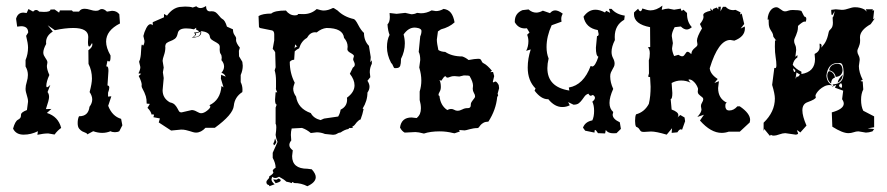

<svg xmlns="http://www.w3.org/2000/svg" viewBox="-20 -472 3150 682"><path d="M64 6.3Q36.6 6.3 26.4 -15.1Q33.7 -41.5 43.7 -46.6Q53.7 -51.8 54.2 -59.1L54.7 -64.9Q54.7 -73.2 75.7 -81.1L79.6 -110.8Q79.6 -117.7 78.1 -123.3Q76.7 -128.9 75.2 -134Q73.7 -139.2 72.3 -144.5Q70.8 -149.9 70.8 -156.7Q70.8 -167.5 75 -180.9Q79.1 -194.3 79.1 -205.6Q79.1 -221.7 70.8 -235.8V-258.8Q79.6 -279.8 79.6 -303.2Q79.6 -317.4 72.8 -344.7L80.1 -356.4Q80.1 -378.9 54.7 -378.9L41 -377.4L37.1 -405.3Q43 -427.2 63 -427.2L74.7 -425.8L81.1 -439.9L97.7 -430.7Q102.5 -436.5 108.4 -436.5Q113.8 -436.5 119.1 -430.7L136.2 -429.7Q159.2 -429.7 159.2 -438L173.8 -438.5L189.9 -427.2L192.9 -435.1H235.4L239.3 -430.7H260.7Q266.6 -440.9 280.3 -440.9Q289.1 -440.9 300.5 -437.3Q312 -433.6 320.3 -433.6Q328.6 -433.6 332.8 -436.8Q336.9 -439.9 341.8 -439.9Q350.6 -439.9 359.9 -430.7L377.9 -433.6Q394.5 -433.6 403.8 -421.4L406.2 -388.7Q356.9 -363.8 356.9 -324.2Q356.9 -302.2 372.6 -274.9V-269Q372.6 -253.4 367.2 -253.4L361.8 -256.3L357.4 -235.8L359.4 -236.3Q365.2 -236.3 365.2 -220.2L361.8 -168.5Q368.2 -168 368.2 -160.6Q368.2 -154.3 363.8 -142.6V-128.9L375.5 -129.9L364.3 -96.2Q378.4 -59.1 410.2 -49.8L414.6 -26.9L403.8 -5.9Q397.5 -2.4 388.2 -2.4Q378.9 -2.4 372.6 -5.9Q358.4 0 343.3 0Q327.6 0 311 -5.9L290 5.4Q290 2 284.7 0Q279.3 -2 272.9 -5.1Q266.6 -8.3 261.2 -14.9Q255.9 -21.5 255.9 -34.7Q255.9 -49.8 260.7 -59.1H261.7Q293.9 -59.1 297.9 -92.8Q307.6 -105.5 307.6 -118.7Q307.6 -131.3 298.3 -145Q306.6 -175.8 306.6 -192.9Q306.6 -221.2 294.4 -245.1L293.9 -293.5Q308.1 -303.7 308.1 -314L307.1 -319.3Q300.3 -306.6 296.9 -306.6Q292.5 -306.6 292.5 -322.3L293.5 -340.8Q293.5 -372.6 240.2 -372.6Q225.6 -372.6 209.2 -370.6Q192.9 -368.7 174.8 -364.7L149.4 -382.3L167.5 -359.9Q143.6 -345.2 143.6 -321.8L144 -315.9Q133.8 -297.4 133.8 -285.2Q133.8 -279.8 136 -275.1Q138.2 -270.5 141.1 -266.4Q144 -262.2 146.2 -258.3Q148.4 -254.4 148.4 -250L146.5 -237.8Q146.5 -225.1 155.3 -205.6Q144.5 -182.1 144.5 -167Q144.5 -162.1 147 -162.1Q150.4 -162.1 158.7 -170.4L148.9 -145Q154.3 -138.2 154.3 -127.4Q154.3 -117.2 143.1 -84.5L162.6 -85L146.5 -70.8Q187 -58.1 197.3 -17.6Q184.6 -8.8 173.8 5.9L151.4 2Q143.1 2 133.3 3.2Q123.5 4.4 112.8 6.8L114.7 -5.9Q90.3 6.3 64 6.3Z M676.3 -1Q670.9 -1 665.5 -2.7Q660.2 -4.4 653.8 -6.3Q647.5 -8.3 640.1 -10Q632.8 -11.7 623.5 -11.7L587.9 -8.3L543.9 -37.1L547.9 -51.3L524.9 -55.7L526.9 -62.5Q526.9 -65.9 523.4 -65.9L518.6 -64.9Q515.6 -77.6 503.9 -88.9L512.2 -103L501 -104Q501 -120.1 498 -129.9Q493.7 -143.6 485.8 -157.7Q482.9 -162.6 482.9 -167L483.4 -170.9Q483.4 -181.2 472.7 -202.1L481.4 -210L471.7 -211.4Q478.5 -224.1 478.5 -233.9L474.1 -252.9Q474.1 -254.4 475.1 -255.6Q476.1 -256.8 477.1 -260.3Q478 -263.7 479.2 -270.3Q480.5 -276.9 481 -289.6Q481.9 -314 484.4 -314L488.3 -310.1Q489.3 -310.1 491.2 -314.9Q493.2 -319.8 493.2 -326.7L489.3 -344.2Q492.2 -357.9 499.5 -372.1Q506.8 -386.2 514.6 -386.2Q518.6 -386.2 522.5 -382.3V-393.1L562.5 -410.6V-422.4L573.2 -416.5Q592.8 -443.4 618.2 -447.3L637.7 -448.7Q655.8 -448.7 664.6 -445.3L677.2 -449.7Q683.6 -443.4 692.4 -443.4Q700.7 -443.4 711.9 -450.7Q711.9 -431.6 726.1 -431.6L731 -432.1Q739.3 -432.1 744.6 -429.2Q751.5 -424.8 761.2 -412.6Q764.6 -407.7 769.5 -404.8Q779.3 -400.4 786.1 -377.4L807.6 -367.7Q807.6 -354.5 813.2 -347.4Q818.8 -340.3 818.8 -335L818.4 -330.1Q818.4 -319.3 832 -302.7L828.6 -291.5L829.1 -272L840.8 -252.4L842.3 -238.8Q842.3 -222.2 835 -205.6V-180.2Q841.3 -168 841.3 -152.8L840.8 -145Q813.5 -127.4 810.5 -96.2Q807.6 -64.9 743.2 -18.1H710Q694.3 -1 676.3 -1ZM694.3 -69.8Q704.1 -69.8 715.6 -78.9Q727.1 -87.9 727.1 -93.3Q727.1 -96.2 723.6 -98.1Q763.2 -116.7 766.6 -166.5L773.9 -161.6L764.6 -192.9L765.6 -206.5L781.7 -199.7Q777.3 -210.4 766.6 -213.4Q775.9 -224.1 775.9 -235.8Q775.9 -247.6 766.6 -258.3L767.6 -267.1Q767.6 -275.4 763.9 -280.3Q760.3 -285.2 760.3 -294.9L760.7 -304.7Q760.7 -312 755.6 -316.2Q750.5 -320.3 743.9 -323.7Q737.3 -327.1 731.7 -331.3Q726.1 -335.4 725.1 -343.3Q723.1 -357.9 694.3 -361.8L694.8 -357.4Q694.8 -338.4 661.1 -338.4Q672.9 -344.2 672.9 -349.6Q672.9 -353 668.5 -356Q685.5 -357.9 686.5 -359.9Q686.5 -362.8 676.8 -366.7V-373.5L668.9 -367.7Q657.2 -371.1 641.1 -371.1Q614.3 -371.1 611.3 -353.5Q608.4 -339.4 601.1 -334.2Q593.8 -329.1 586.2 -326.4Q578.6 -323.7 572.8 -319.8Q566.9 -315.9 566.9 -304.7L567.4 -304.2Q567.4 -290 562.5 -276.1Q557.6 -262.2 557.6 -255.9L561.5 -231.9L558.6 -215.3L561.5 -194.8L557.6 -151.4Q557.6 -123 583.5 -108.4Q595.2 -106 600.8 -100.1Q606.4 -94.2 609.6 -88.1Q612.8 -82 615.5 -77.4Q618.2 -72.8 625 -72.8L661.1 -81.1Q669.4 -81.1 679.2 -75.4Q689 -69.8 694.3 -69.8ZM677.2 -341.3Q692.4 -344.2 692.4 -359.9Q685.1 -355 673.3 -354.5L677.2 -352.1Q674.8 -344.7 667.5 -340.3Z M1071.8 189.5Q1050.3 178.2 1025.4 178.2L1018.1 174.3L1016.1 178.7Q1011.7 175.8 997.1 173.3Q988.8 165 971.2 155.8Q964.4 160.2 958 160.2Q951.7 160.2 946.8 155.8L944.3 164.6Q944.3 173.8 955.6 182.6L936.5 189.5Q936.5 184.6 934.6 184.6L933.6 185.1Q931.6 185.1 930.7 183.6Q926.3 181.2 926.3 174.8Q926.3 170.4 931.6 165Q933.1 163.6 934.8 161.6Q936.5 159.7 936.5 154.3Q949.7 146.5 951.2 140.6L948.7 134.8Q950.2 128.4 959 124Q959 107.4 948.7 88.9V70.8L965.8 32.2Q960.4 19 959 7.3Q961.4 -10.3 961.4 -20Q961.4 -29.8 959 -31.7V-89.8L962.9 -100.6Q957 -100.6 957 -118.7L959 -144.5L964.8 -144Q960 -152.3 960 -158.7L960.4 -161.6V-185.1Q960.4 -206.1 955.6 -222.2L959 -232.9L957.5 -286.1Q955.6 -291.5 948.7 -298.3L954.1 -328.6V-349.6Q954.1 -361.3 946.8 -363.8L903.3 -372.6L899.9 -376L898.4 -415Q913.1 -423.8 943.4 -423.8Q955.6 -434.6 995.6 -434.6Q1008.8 -417.5 1026.9 -417.5Q1038.1 -417.5 1039.1 -422.4L1058.1 -421.9Q1085.4 -421.9 1105 -439.9Q1121.1 -434.6 1129.9 -434.6Q1145 -434.6 1162.1 -443.4H1165.5L1179.2 -434.6Q1201.7 -412.1 1236.8 -404.3Q1242.7 -402.3 1252 -384.3Q1262.2 -364.3 1272.9 -355Q1272.9 -327.1 1290.5 -309.1L1296.9 -269L1295.4 -251L1300.8 -257.8V-245.6Q1293.5 -231.4 1293.5 -215.3L1295.4 -197.8L1285.2 -185.1Q1292.5 -173.8 1292.5 -164.1Q1292.5 -153.3 1285.2 -143.1Q1285.2 -113.8 1268.1 -86.4L1271.5 -84.5Q1268.1 -66.9 1260.7 -47.4Q1256.3 -47.4 1247.6 -38.1Q1238.8 -25.9 1234.9 -24.2Q1231 -22.5 1231 -22L1234.4 -20Q1231 -17.1 1225.6 -17.1L1221.2 -17.6L1217.3 -13.7Q1204.6 -11.7 1189.9 -1.5Q1183.1 -1 1177.2 2.9Q1171.4 6.8 1163.1 6.8L1134.3 3.9Q1120.1 -2 1105 -2L1084 0.5Q1069.8 -11.7 1052.7 -17.6L1016.1 -15.6Q1013.2 -4.4 1013.2 7.3L1014.6 26.9Q1007.8 35.2 1007.8 43Q1007.8 53.2 1020 62L1017.6 82.5Q1017.6 127.4 1071.8 127.4L1087.4 129.4Q1101.6 145 1101.6 157.2Q1101.6 175.8 1071.8 189.5ZM1118.7 -45.4 1130.9 -50.8 1181.2 -58.1Q1188 -69.3 1189.9 -82.5Q1212.9 -93.8 1212.9 -118.2L1212.4 -125Q1239.3 -144.5 1239.3 -168.9Q1239.3 -189 1222.7 -210L1233.4 -231.9Q1240.2 -235.8 1240.2 -242.7Q1240.2 -247.6 1237.3 -252.9Q1234.4 -258.3 1234.4 -262.2L1237.3 -272.9Q1237.3 -277.3 1225.6 -283.7Q1213.9 -290 1213.9 -296.9L1214.8 -306.2Q1214.8 -323.2 1202.1 -337.4Q1198.2 -372.6 1139.6 -372.6Q1121.6 -370.6 1105 -356.9L1099.1 -357.4Q1081.5 -357.4 1070.3 -337.4Q1050.3 -326.2 1042.5 -300.3Q1034.2 -296.9 1026.9 -289.6L1024.9 -259.8Q1015.6 -259.8 1009.3 -252.4Q1009.3 -211.9 1026.9 -178.2Q1021.5 -163.6 1021.5 -157.2Q1021.5 -142.6 1031.7 -128.9Q1038.1 -86.4 1084 -70.3Q1093.8 -51.8 1118.7 -45.4ZM1026.4 -299.8Q1029.8 -306.2 1033.7 -306.2Q1035.2 -306.2 1036.6 -305.2L1028.3 -314.5ZM953.1 44.4 950.7 37.6Q954.6 32.2 957 19.5L961.9 32.7Q958.5 41 953.1 44.4ZM959 178.7 950.2 165.5Q957.5 165.5 960.9 166.5Q963.9 166.5 968.8 162.1Q977.1 164.6 977.1 168.9Q977.1 174.3 959 178.7Z M1594.7 -392.6Q1576.2 -375.5 1546.4 -367.7L1535.6 -360.4L1531.7 -331.5Q1531.7 -324.2 1533.2 -314.9Q1534.7 -305.7 1537.1 -294.4Q1546.4 -288.1 1561.5 -287.6Q1585.4 -271.5 1622.1 -271.5Q1633.8 -267.6 1644.5 -258.8Q1667 -263.2 1678.7 -263.2Q1684.6 -263.2 1686.5 -261.5Q1688.5 -259.8 1689.7 -257.1Q1690.9 -254.4 1692.6 -251.5Q1694.3 -248.5 1699.7 -246.1Q1710.4 -240.7 1727.5 -220.7L1721.2 -215.8L1731.4 -216.3L1735.4 -201.7L1730.5 -181.2L1731.9 -179.2L1739.3 -182.6Q1744.6 -182.6 1751.5 -169.9L1752.9 -158.7L1747.6 -139.2L1749.5 -133.3L1746.1 -127.4Q1741.7 -81.5 1714.8 -40Q1703.6 -39.6 1697.3 -35.9Q1690.9 -32.2 1687.3 -28.1Q1683.6 -23.9 1681.4 -20.5Q1679.2 -17.1 1676.3 -17.1Q1668.9 -17.1 1661.6 -15.9Q1654.3 -14.6 1647.9 -12.9Q1641.6 -11.2 1637 -10Q1632.3 -8.8 1630.4 -8.8L1610.8 -10.3L1613.3 -4.9L1594.7 1.5L1588.9 0.5Q1565.9 -5.4 1542 -5.4Q1508.8 -5.4 1485.8 2.4Q1465.8 -2.9 1455.6 -2.9L1417.5 -1Q1407.2 -6.3 1400.9 -19Q1405.8 -54.7 1441.9 -54.7L1460 -52.7Q1468.3 -59.6 1471.7 -67.9Q1475.1 -76.2 1475.1 -87.4Q1475.1 -101.1 1470.7 -116.7V-147Q1476.6 -166 1476.6 -186Q1476.6 -208 1469.2 -232.4L1472.7 -258.8Q1472.7 -277.8 1467.3 -287.6L1472.7 -342.8Q1477.1 -352.1 1477.1 -362.3Q1477.1 -365.7 1474.1 -368.2Q1471.2 -370.6 1467.3 -371.8Q1463.4 -373 1459.2 -373.5Q1455.1 -374 1452.6 -374Q1430.7 -374 1413.6 -349.6Q1418 -333.5 1418 -317.9Q1418 -289.6 1404.3 -262.7V-259.3Q1404.3 -246.6 1401.6 -238.3Q1398.9 -230 1386.2 -230H1382.3Q1378.9 -230 1376.5 -237.3Q1374 -244.6 1369.1 -249Q1354.5 -276.9 1354.5 -304.7Q1354.5 -330.1 1363.8 -348.1Q1357.9 -362.3 1356.4 -385.3Q1364.7 -393.6 1364.7 -411.6L1363.8 -425.8L1388.7 -422.9L1419.4 -426.3L1440.9 -421.4Q1452.1 -421.4 1461.4 -426.3L1475.1 -424.8Q1494.6 -424.8 1513.2 -435.1L1528.3 -432.6Q1542 -432.6 1555.7 -440.4Q1572.8 -438 1581.8 -426.3Q1590.8 -414.6 1594.7 -392.6ZM1627.9 -204.1 1611.3 -200.2 1594.2 -201.7Q1585 -201.7 1579.1 -199Q1573.2 -196.3 1569.3 -196.3Q1565.9 -196.3 1564.9 -198.7Q1564 -201.2 1561.5 -201.2Q1557.6 -201.2 1547.4 -185.1L1541 -188Q1545.9 -178.7 1545.9 -163.1Q1545.9 -153.3 1541.7 -146.2Q1537.6 -139.2 1537.6 -135.3Q1537.6 -131.8 1541 -131.3Q1544.4 -97.2 1568.8 -81.1Q1575.7 -85 1582 -85Q1588.4 -85 1593.8 -81.8Q1599.1 -78.6 1605 -78.6Q1613.3 -78.6 1622.1 -83.3Q1630.9 -87.9 1639.6 -87.9H1642.1Q1652.3 -87.9 1652.3 -98.6V-100.6Q1652.3 -105.5 1654.8 -109.4Q1657.2 -113.3 1659.9 -116.7Q1662.6 -120.1 1665 -123.3Q1667.5 -126.5 1667.5 -129.9Q1667.5 -135.3 1663.3 -142.1Q1659.2 -148.9 1659.2 -156.7L1660.2 -167.5Q1660.2 -181.2 1647.9 -202.1Q1644.5 -204.1 1627.9 -204.1Z M2147.5 -426.3 2143.1 -440.4H2152.3Q2168.9 -420.9 2199.2 -416.5L2197.3 -401.9Q2163.6 -382.8 2163.6 -340.8L2164.1 -329.6Q2152.3 -306.2 2152.3 -287.6Q2152.3 -275.4 2157.7 -265.4Q2163.1 -255.4 2163.1 -246.1Q2163.1 -239.7 2160.6 -234.9Q2158.2 -230 2155.3 -225.1Q2152.3 -220.2 2149.9 -214.4Q2147.5 -208.5 2147.5 -200.7Q2147.5 -179.2 2158.2 -156.2Q2145 -127 2145 -106.4Q2145 -85.9 2158.2 -74.2L2156.2 -64.9Q2156.2 -49.3 2181.6 -37.6L2185.5 -14.2L2169.9 1L2158.7 1.5Q2139.6 1.5 2131.8 -10.3L2129.4 2L2104 1Q2097.2 -10.3 2093.8 -10.3Q2091.8 -10.3 2091.8 -3.4V-1L2058.6 -7.8L2050.8 -18.6Q2058.6 -39.6 2084 -44.4Q2090.3 -57.6 2090.3 -78.1Q2090.3 -98.1 2084 -110.8Q2093.3 -118.2 2093.3 -124.5Q2093.3 -130.4 2085.9 -134.8L2079.1 -131.8Q2073.7 -131.8 2070.3 -139.2Q2062 -136.7 2057.1 -130.4Q2052.2 -124 2047.4 -117.2Q2042.5 -110.4 2035.9 -105.2Q2029.3 -100.1 2017.1 -100.1L1998 -109.4L2003.9 -98.1Q1991.7 -91.8 1977.5 -91.8Q1950.2 -91.8 1927.7 -119.6H1925.8Q1901.9 -119.6 1878.9 -149.9L1882.3 -157.7Q1854.5 -185.5 1854.5 -231.9Q1854.5 -264.2 1865.2 -296.4L1849.1 -291.5Q1856.9 -306.6 1856.9 -325.7Q1856.9 -337.4 1852.5 -348.6L1860.8 -356.4L1851.6 -371.6L1844.2 -371.1Q1820.8 -371.1 1808.6 -393.1V-396Q1808.6 -424.8 1835.9 -436L1857.4 -438.5Q1870.1 -427.2 1884.8 -427.2Q1895.5 -427.2 1908.2 -434.1L1933.6 -425.3Q1941.9 -435.1 1952.1 -435.1Q1963.4 -435.1 1979 -423.3Q1973.6 -415 1973.6 -404.3L1974.6 -395L1939.5 -382.3Q1921.4 -342.8 1921.4 -304.7Q1921.4 -282.2 1928.7 -264.2Q1924.3 -245.6 1924.3 -230Q1924.3 -162.6 2002.4 -150.4L2000.5 -161.1Q2052.7 -169.9 2078.1 -237.8L2083.5 -235.8Q2094.2 -235.8 2105.5 -270.5Q2096.7 -273.4 2096.7 -302.2L2100.6 -343.8Q2106.4 -343.8 2106.4 -351.1L2103.5 -365.2Q2060.5 -372.6 2052.7 -412.6Q2070.3 -437.5 2095.2 -437.5Q2110.4 -437.5 2128.9 -427.7L2133.3 -433.6Z M2540.5 -448.2 2539.1 -431.6 2547.9 -447.8H2557.6Q2568.4 -436 2584 -436L2592.8 -437L2610.4 -428.2L2608.9 -420.4L2614.7 -423.8L2623.5 -386.7L2610.8 -370.6L2625.5 -377.9L2626 -371.1Q2626 -341.8 2588.4 -327.6L2574.2 -330.1Q2531.7 -330.1 2501 -229.5Q2502.9 -208.5 2529.3 -191.4L2517.6 -177.2L2533.7 -183.6L2530.8 -159.2Q2530.8 -122.1 2562 -106.9Q2556.6 -106 2556.6 -98.1V-92.8Q2556.6 -88.9 2559.6 -84.2Q2562.5 -79.6 2570.8 -79.6Q2586.4 -79.6 2599.1 -94.2H2607.9Q2644.5 -69.3 2644.5 -45.9L2643.1 -37.1L2607.9 -4.4H2568.8Q2556.2 0 2543.5 0Q2504.9 0 2466.3 -43.9L2480.5 -64.5L2457 -56.6Q2471.7 -72.8 2471.7 -83L2469.7 -95.2Q2469.7 -101.6 2473.9 -107.9Q2478 -114.3 2478 -119.6Q2478 -123.5 2474.9 -126.2Q2471.7 -128.9 2468 -131.6Q2464.4 -134.3 2461.4 -137.7Q2458.5 -141.1 2458.5 -146.5L2459.5 -156.2Q2459.5 -158.2 2457 -163.8Q2454.6 -169.4 2450.2 -175.3Q2445.8 -181.2 2439.9 -185.5Q2434.1 -189.9 2427.2 -189.9L2425.8 -189Q2425.8 -186 2433.1 -178.2Q2418 -186 2399.4 -186Q2381.8 -186 2365.7 -177.2L2368.2 -141.6Q2368.2 -120.1 2362.3 -120.1L2365.7 -83Q2389.6 -74.2 2389.6 -63Q2389.6 -58.1 2386.2 -54.7L2396.5 -63.5L2411.6 -54.7L2413.6 -41.5L2402.8 -11.2L2398.4 -12.7Q2392.6 -12.7 2386.2 -2L2365.7 0L2367.2 -16.6L2348.1 6.3Q2310.5 -4.9 2292.5 -4.9L2267.6 -3.4Q2260.3 -3.4 2257.6 -5.1Q2254.9 -6.8 2253.2 -9.8Q2251.5 -12.7 2249 -15.9Q2246.6 -19 2239.3 -22Q2235.8 -28.3 2235.8 -42.5Q2235.8 -58.6 2239.3 -65.9Q2269 -73.7 2284.7 -103Q2288.1 -117.2 2289.6 -132.6Q2291 -147.9 2291 -164.1L2289.1 -198.7L2286.1 -198.2Q2282.7 -198.2 2282.7 -201.7L2285.2 -211.4L2284.7 -257.8Q2288.1 -267.6 2288.1 -282.7Q2288.1 -297.9 2281.2 -303.7L2289.6 -305.2L2289.1 -375.5Q2231.9 -386.2 2231.9 -421.9L2232.4 -428.2L2246.6 -440.9Q2251 -432.1 2254.9 -432.1Q2258.8 -432.1 2261.7 -441.9Q2280.8 -435.1 2290 -435.1Q2311.5 -435.1 2333 -452.1L2330.6 -437Q2345.2 -441.4 2354.5 -441.4L2374.5 -437.5L2398.4 -441.4Q2398.9 -433.6 2402.3 -433.6L2407.7 -437.5L2420.4 -425.8V-422.4Q2420.4 -394 2437.5 -375.5Q2427.7 -367.2 2419.4 -367.2Q2409.2 -367.2 2398.4 -377.9L2376.5 -375.5Q2366.2 -356.9 2366.2 -344.2L2370.1 -318.8L2367.2 -300.3Q2367.2 -289.6 2374.5 -272.9L2389.6 -277.3Q2397.9 -272 2403.3 -272Q2406.7 -272 2409.2 -274.4Q2411.6 -276.9 2413.6 -280Q2415.5 -283.2 2417.5 -285.6Q2419.4 -288.1 2422.4 -288.1Q2427.2 -288.1 2435.5 -279.8Q2436.5 -288.6 2439.9 -293.2Q2443.4 -297.9 2447.3 -301Q2451.2 -304.2 2454.3 -307.1Q2457.5 -310.1 2457.5 -314.5L2455.6 -327.1Q2455.6 -341.3 2473.6 -371.1L2466.3 -386.7Q2479 -402.3 2479 -412.1L2478 -418.5Q2478 -428.2 2504.9 -434.1L2502 -442.9L2511.2 -434.1Q2511.2 -439.9 2516.1 -441.4L2526.4 -445.3Q2529.8 -439 2531.7 -439V-447.8Z M3017.1 -446.3Q3035.2 -446.3 3050.3 -438.5L3059.1 -430.7L3055.2 -439H3081.1L3078.1 -435.1H3085L3081.5 -403.8L3087.4 -406.7L3072.8 -386.2Q3034.7 -364.7 3034.7 -339.4L3035.2 -329.1Q3035.2 -320.8 3033.7 -315.2Q3032.2 -309.6 3030.3 -305.2Q3028.3 -300.8 3026.9 -297.4Q3025.4 -293.9 3025.4 -290Q3025.4 -283.2 3029.5 -275.9Q3033.7 -268.6 3033.7 -259.3L3030.8 -237.3Q3030.8 -215.3 3044.4 -188.5L3037.1 -185.1Q3037.1 -183.1 3044.4 -182.6L3046.4 -154.3Q3038.6 -139.2 3038.6 -117.7Q3038.6 -93.8 3046.4 -78.6L3085 -58.6V-20L3062 -16.1L3085 -13.7L3079.1 -5.4Q3065.9 -1 3055.7 -1L3029.3 -5.4Q3021 -5.4 3012 -2.2Q3002.9 1 2993.7 1Q2972.7 1 2936.5 -22L2934.6 -72.8Q2977.1 -84.5 2977.1 -104Q2977.1 -111.3 2971.2 -119.6L2975.1 -149.9L2945.8 -160.6L2950.7 -170.9L2934.6 -163.1L2941.4 -169.9L2936.5 -172.4Q2976.6 -172.4 2976.6 -212.4V-217.3Q2975.1 -247.6 2964.4 -248H2953.6Q2920.9 -247.1 2915.5 -203.6Q2917 -178.7 2937 -168.9L2926.8 -169.9Q2917 -169.9 2908 -165.3Q2898.9 -160.6 2891.8 -154.3Q2884.8 -147.9 2880.6 -141.4Q2876.5 -134.8 2876.5 -131.3L2877.9 -126.5Q2877.9 -119.6 2848.1 -108.9Q2830.1 -102.5 2830.1 -80.1Q2830.1 -59.6 2844.7 -25.9L2822.8 -1.5Q2813.5 -9.3 2810.5 -9.3L2814.9 1.5Q2814.9 5.4 2806.6 6.3L2769.5 1Q2760.3 1 2748.3 5.4Q2736.3 9.8 2728.5 9.8Q2721.7 9.8 2718.3 6.8L2714.8 10.7L2694.8 -13.7L2692.4 -6.8V-36.1Q2732.4 -74.7 2732.4 -122.1Q2732.4 -138.2 2722.7 -170.4L2730.5 -231L2733.4 -230Q2737.8 -230 2737.8 -240.2Q2737.8 -252.9 2735.1 -269.3Q2732.4 -285.6 2732.4 -306.6L2732.9 -329.1L2737.8 -327.1L2727.1 -341.3Q2726.1 -350.6 2723.4 -355.5Q2720.7 -360.4 2717.8 -364.7Q2714.8 -369.1 2712.6 -375.5Q2710.4 -381.8 2710.4 -394V-402.8L2706.5 -402.3Q2707 -414.1 2710.2 -422.4Q2713.4 -430.7 2717.8 -436Q2722.2 -441.4 2727.5 -443.8Q2732.9 -446.3 2737.3 -446.3Q2741.2 -446.3 2745.1 -444.1Q2749 -441.9 2752.7 -439Q2756.3 -436 2760.3 -433.8Q2764.2 -431.6 2768.6 -431.6Q2773.9 -431.6 2780 -434.1Q2786.1 -436.5 2795.9 -436.5Q2817.9 -436.5 2826.7 -433.1Q2836.4 -411.6 2839.8 -411.6L2840.8 -412.6Q2844.2 -409.2 2844.2 -404.8Q2844.2 -398.9 2840.8 -394L2837.9 -395.5Q2831.5 -395.5 2814.5 -379.9V-377.4Q2814.5 -367.7 2812.3 -360.1Q2810.1 -352.5 2807.6 -346.7Q2805.2 -340.8 2803 -336.2Q2800.8 -331.5 2800.8 -326.7Q2800.8 -319.8 2804.4 -312.7Q2808.1 -305.7 2808.1 -294.4L2805.2 -270L2812.5 -276.4V-268.1Q2799.3 -259.8 2795.9 -241.7Q2806.2 -227.1 2826.7 -217.3V-209Q2875 -216.8 2875 -262.2L2873.5 -280.3Q2891.6 -289.1 2891.6 -305.7L2891.1 -316.9Q2898.4 -316.9 2898.4 -309.1L2897.5 -302.7Q2909.7 -316.9 2914.3 -327.1Q2918.9 -337.4 2920.7 -345.2Q2922.4 -353 2923.8 -358.6Q2925.3 -364.3 2931.6 -369.6Q2938.5 -376.5 2938.5 -391.1L2937.5 -410.2Q2940.9 -410.2 2944.8 -433.1Q2938 -418.5 2935.5 -418.5Q2932.6 -418.5 2932.6 -432.6V-437L2948.7 -439L2970.2 -437Q2977.5 -437 2983.4 -438.5Q2989.3 -439.9 2994.6 -441.7Q3000 -443.4 3005.4 -444.8Q3010.7 -446.3 3017.1 -446.3ZM2802.2 -216.3Q2805.2 -216.3 2805.2 -220.7Q2805.2 -224.1 2796.9 -229.5Q2798.8 -216.3 2802.2 -216.3ZM2809.1 -214.8 2805.7 -191.9 2810.5 -200.7 2812.5 -199.2Q2815.9 -199.2 2821.8 -207ZM2960.4 -168Q2960.4 -163.1 2969.7 -159.7L2971.2 -166.5Q2971.2 -171.9 2967.8 -176.8Q2960.4 -172.4 2960.4 -168ZM2948.7 -198.7Q2944.3 -218.3 2925.3 -222.2Q2928.7 -244.6 2954.6 -245.6Q2972.2 -245.6 2972.7 -222.2Q2971.7 -201.2 2948.7 -198.7ZM2932.1 -175.8Q2928.2 -177.2 2923.6 -185.1Q2918.9 -192.9 2918.5 -204.1Q2918.9 -211.9 2921.4 -215.8Q2923.3 -219.2 2926.8 -219.2Q2934.1 -217.8 2939.5 -211.2Q2944.8 -204.6 2945.8 -196.3Q2932.6 -192.4 2932.1 -175.8ZM2955.6 -178.2Q2956.1 -189.9 2973.6 -207Q2972.2 -187.5 2955.6 -178.2Z"/></svg>

Font: Truetypewriter PolyglOTT
Style: Regular
Weight: 400
Designer: Sergey Beatoff a.k.a. Sam_T
Version: Version 3.76